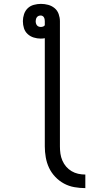

<svg xmlns="http://www.w3.org/2000/svg" viewBox="-20 -755 540 990"><path d="M420 215Q392 215 363.5 210Q335 205 310 191.5Q285 178 265 157Q245 136 233 110.5Q221 85 216 56.5Q211 28 211 0V-558Q206 -557 201 -556.5Q196 -556 190 -556Q172 -556 154 -561.5Q136 -567 122.5 -579.5Q109 -592 103.5 -609.5Q98 -627 98 -646Q98 -664 104 -682Q110 -700 123 -712.5Q136 -725 154.5 -730Q173 -735 191 -735Q210 -735 228.5 -730Q247 -725 261.5 -713Q276 -701 282.5 -682.5Q289 -664 289 -646V0Q289 19 291.5 37Q294 55 301.5 72.5Q309 90 321 104Q333 118 349 127.5Q365 137 383 141Q401 145 420 145ZM190 -616Q196 -616 202 -618Q208 -620 211 -625V-646Q211 -651 210 -656Q209 -661 206.5 -665.5Q204 -670 199.5 -672.5Q195 -675 190 -675Q184 -675 179 -673Q174 -671 170.5 -666.5Q167 -662 165.5 -656.5Q164 -651 164 -646Q164 -640 165.5 -634.5Q167 -629 170.5 -624.5Q174 -620 179.5 -618Q185 -616 190 -616Z"/></svg>

Font: Iosevka srxl
Style: Regular
Weight: 400
Monospace: yes
Designer: Belleve Invis
Foundry: Belleve Invis
Version: Version 33.0.1; ttfautohint (v1.8.3)